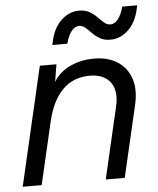

<svg xmlns="http://www.w3.org/2000/svg" viewBox="-52 -762 664 806"><g transform="rotate(-5 280.0 -358.5)"><path d="M11 0 127 -500H197L185 -427Q211 -469 257 -489.5Q303 -510 355 -510Q413 -510 453 -485Q493 -460 509.5 -413.5Q526 -367 511 -301L441 0H361L431 -302Q446 -367 418.5 -403.5Q391 -440 332 -440Q262 -440 217 -394.5Q172 -349 152 -263L91 0ZM556 -717Q545 -652 510.5 -617.5Q476 -583 432 -583Q406 -583 388 -593.5Q370 -604 357 -617.5Q344 -631 332 -641.5Q320 -652 305 -652Q287 -652 272.5 -633Q258 -614 250 -582H187Q198 -647 232.5 -681.5Q267 -716 311 -716Q337 -716 355 -705.5Q373 -695 386 -681.5Q399 -668 411 -657.5Q423 -647 438 -647Q456 -647 470.5 -666Q485 -685 493 -717Z"/></g></svg>

Font: Prodigy Sans
Style: Italic
Weight: 400
Italic angle: -13°
Designer: Wei Huang
Foundry: Wei Huang
Version: Version 1.003; ttfautohint (v1.8.3)